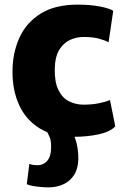

<svg xmlns="http://www.w3.org/2000/svg" viewBox="-20 -584 544 831"><path d="M96 213 107 125Q114 128.5 123 129.8Q132 131 144 131Q167.5 131 184 112.5Q200.5 94 201 58Q202 28.5 196 12.5Q190.5 -1 184.5 -12Q167 -19 151.5 -28.5Q92 -65.5 63 -129Q34 -192.5 34 -273Q34 -354.5 64 -420.5Q94 -486.5 156.2 -525.2Q218.5 -564 316 -564Q372.5 -564 414.5 -555.5Q456.5 -547 470 -537L450 -401Q433.5 -410 407.2 -417Q381 -424 341 -424Q312 -424 283.8 -411.5Q255.5 -399 236.8 -368.8Q218 -338.5 217 -286Q216 -228.5 232.8 -194.5Q249.5 -160.5 278.2 -145.8Q307 -131 342 -131Q377.5 -131 407.8 -137Q438 -143 456 -151L479 -37Q456 -13 406.5 -2.5Q357 8 303 8H302.5Q304 11 305 14.5Q312.5 35 316 59.2Q319.5 83.5 319 105Q318 147 300.2 174Q282.5 201 253.5 214Q224.5 227 189 227Q174.5 227 155.2 225.2Q136 223.5 119.2 220.2Q102.5 217 96 213Z"/></svg>

Font: Koeln Type Sans ExtraBold
Style: Regular
Weight: 800
Designer: Eben Sorkin
Foundry: Eben Sorkin
Version: Version 2.001